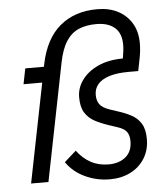

<svg xmlns="http://www.w3.org/2000/svg" viewBox="-54 -800 748 860"><g transform="rotate(-5 320.5 -370.0)"><path d="M586 -154Q586 -104 562.5 -66.5Q539 -29 498.5 -8.5Q458 12 406 12Q347 12 294.5 -12.5Q242 -37 211 -82L264 -129Q291 -93 326 -74Q361 -55 406 -55Q453 -55 482.5 -79.5Q512 -104 512 -150Q512 -176 501 -192Q490 -208 458 -218L419 -231Q386 -242 359 -256.5Q332 -271 316 -296.5Q300 -322 300 -366Q300 -408 326 -443.5Q352 -479 399 -500.5Q446 -522 510 -522L511 -527Q514 -543 515.5 -557Q517 -571 517 -584Q517 -635 487.5 -660.5Q458 -686 405 -686Q359 -686 325.5 -671.5Q292 -657 269.5 -622.5Q247 -588 235 -527L130 0H52L141 -446H57L71 -516H155L157 -527Q180 -640 246.5 -696Q313 -752 415 -752Q468 -752 507.5 -731.5Q547 -711 569.5 -673.5Q592 -636 592 -584Q592 -569 590.5 -553Q589 -537 586 -521L574 -460H529Q478 -460 443.5 -449Q409 -438 392 -418Q375 -398 375 -370Q375 -344 387 -327.5Q399 -311 431 -300L470 -287Q502 -277 528.5 -262.5Q555 -248 570.5 -222.5Q586 -197 586 -154Z"/></g></svg>

Font: IBM Plex Sans Var
Style: Italic
Weight: 400
Italic angle: -11.31°
Designer: Mike Abbink, Paul van der Laan, Pieter van Rosmalen
Foundry: Bold Monday
Version: Version 1.001